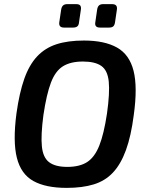

<svg xmlns="http://www.w3.org/2000/svg" viewBox="-20 -900 716 933"><path d="M388 -703Q488 -703 548.5 -669Q609 -635 629 -556Q649 -477 630 -341Q617 -239 592 -170.5Q567 -102 529 -61.5Q491 -21 435.5 -4Q380 13 304 13Q202 13 142 -20.5Q82 -54 62 -133Q42 -212 60 -349Q74 -449 98 -517Q122 -585 160.5 -626Q199 -667 254.5 -685Q310 -703 388 -703ZM383 -601Q323 -601 286 -578Q249 -555 227.5 -498.5Q206 -442 191 -341Q178 -243 183.5 -188.5Q189 -134 219 -111.5Q249 -89 307 -89Q367 -89 403.5 -112.5Q440 -136 462.5 -192.5Q485 -249 500 -349Q514 -449 508.5 -503.5Q503 -558 472.5 -579.5Q442 -601 383 -601ZM349 -880Q365 -880 370 -873Q375 -866 373 -853L364 -792Q363 -778 356 -772Q349 -766 335 -766H291Q265 -766 268 -791L277 -852Q279 -866 286 -873Q293 -880 308 -880ZM523 -880Q539 -880 544.5 -873Q550 -866 548 -853L539 -792Q537 -778 530.5 -772Q524 -766 510 -766H466Q439 -766 443 -791L452 -853Q454 -867 461 -873.5Q468 -880 482 -880Z"/></svg>

Font: Exo 2 SemiBold
Style: Italic
Weight: 600
Italic angle: -8°
Designer: Natanael Gama
Foundry: Natanael Gama
Version: Version 2.010